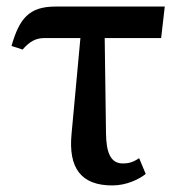

<svg xmlns="http://www.w3.org/2000/svg" viewBox="-20 -556 554 585"><path d="M322 9C366 9 404 -10 424 -26L404 -74C388 -64 377 -58 354 -58C315 -58 304 -95 303 -148L299 -440H471L482 -536H149C68 -536 39 -499 15 -416L49 -405C71 -431 91 -440 115 -440H225L198 -148C188 -44 227 9 322 9Z"/></svg>

Font: Noto Serif Medium
Style: Regular
Weight: 500
Designer: Monotype Design Team
Foundry: Monotype Imaging Inc.
Version: Version 2.013